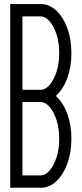

<svg xmlns="http://www.w3.org/2000/svg" viewBox="-20 -907 398 936"><path d="M179.2 8.3H29.8V-887.2H179.2Q220.7 -887.2 254.6 -855.2Q288.6 -823.2 308.3 -769.3Q328.1 -715.3 328.1 -648.4Q328.1 -580.1 307.6 -525.1Q287.1 -470.2 252 -439.5Q287.1 -408.2 307.6 -353.5Q328.1 -298.8 328.1 -230.5Q328.1 -163.6 308.3 -109.4Q288.6 -55.2 254.6 -23.4Q220.7 8.3 179.2 8.3ZM179.2 -469.2Q200.2 -469.2 220.7 -491.9Q241.2 -514.6 254.9 -555.2Q268.6 -595.7 268.6 -648.4Q268.6 -701.2 254.9 -741.5Q241.2 -781.7 220.7 -804.4Q200.2 -827.1 179.2 -827.1H89.4V-469.2ZM179.2 -51.8Q200.2 -51.8 220.7 -74.5Q241.2 -97.2 254.9 -137.5Q268.6 -177.7 268.6 -230.5Q268.6 -283.2 254.9 -323.7Q241.2 -364.3 220.7 -387Q200.2 -409.7 179.2 -409.7H89.4V-51.8Z"/></svg>

Font: Ignotum
Style: Regular
Weight: 400
Designer: GGBot
Version: 0.10